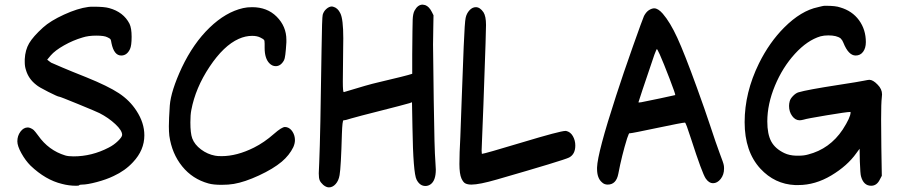

<svg xmlns="http://www.w3.org/2000/svg" viewBox="-20 -850 3884 830"><path d="M250 -558Q285 -543 353 -516Q447 -478 494 -447Q541 -416 570 -371Q604 -319 604 -265Q604 -201 555 -149Q521 -112 471 -89Q440 -74 398.5 -63Q357 -52 335 -52Q324 -52 322 -49Q321 -47 309 -47Q278 -47 248 -55Q177 -72 112 -134Q90 -156 72.5 -187.5Q55 -219 55 -239Q55 -263 68.5 -281Q82 -299 100 -299Q104 -299 110 -297Q120 -293 125.5 -288Q131 -283 145 -264Q190 -200 262 -178Q275 -174 298 -174Q377 -174 450 -212Q472 -223 490 -240.5Q508 -258 508 -267Q508 -286 478.5 -313.5Q449 -341 410 -361Q396 -368 318 -400Q240 -432 236 -432Q230 -432 188.5 -453Q147 -474 137 -483Q103 -509 92 -548Q87 -563 87 -581V-594Q89 -634 106 -663Q123 -692 166 -731Q198 -760 257 -787Q316 -814 362 -820Q368 -821 385 -821Q431 -821 452 -815Q514 -798 540 -747Q549 -728 549 -691Q549 -653 542 -638Q529 -610 504 -610Q473 -610 462 -663Q460 -677 457.5 -680.5Q455 -684 444 -689Q431 -696 396 -696Q362 -696 337 -688Q296 -676 257 -654Q218 -632 199 -610L184 -592L193 -585Q203 -577 206 -577Z M1124 -661Q1124 -674 1121.5 -677.5Q1119 -681 1105 -688Q1091 -695 1070 -695Q1041 -695 1012 -682Q947 -653 886 -561.5Q825 -470 807 -374Q803 -354 803 -321Q803 -274 811 -252Q821 -225 849 -204Q877 -183 910 -177Q919 -175 938 -175Q1004 -175 1078 -212Q1122 -234 1164 -271Q1198 -301 1212 -301Q1217 -301 1220 -300Q1235 -296 1245 -280Q1255 -264 1255 -244Q1255 -230 1248 -214Q1231 -179 1198 -151Q1161 -120 1099.5 -91.5Q1038 -63 991 -55Q968 -51 938 -51Q902 -51 881 -57Q812 -76 767.5 -131Q723 -186 712 -263Q710 -281 710 -304Q710 -334 714 -394Q719 -457 766 -558Q816 -663 886 -730.5Q956 -798 1031 -815Q1048 -819 1070 -819Q1135 -819 1176 -778Q1218 -736 1218 -678V-667Q1214 -600 1208 -590Q1194 -564 1172 -564Q1157 -564 1145 -576Q1124 -597 1124 -643Z M1467 -452Q1575 -485 1611 -493Q1739 -523 1762 -531V-615Q1763 -739 1764 -765Q1765 -791 1772 -804Q1786 -830 1807 -830Q1810 -830 1818 -828Q1835 -822 1847 -798L1854 -784L1853 -726Q1853 -710 1852.5 -690.5Q1852 -671 1852 -658Q1852 -642 1855 -416Q1858 -198 1862 -153Q1864 -125 1864 -117Q1864 -69 1841 -53Q1831 -46 1819 -46Q1795 -46 1781 -73Q1766 -101 1763 -300L1761 -408L1750 -404Q1719 -395 1624 -371Q1529 -347 1498 -338Q1474 -330 1465 -330Q1460 -330 1458 -271Q1454 -127 1448 -93Q1444 -69 1431 -54.5Q1418 -40 1402 -40Q1390 -40 1377 -51Q1366 -61 1362 -70.5Q1358 -80 1358 -101Q1358 -108 1360 -148Q1365 -263 1370 -633Q1372 -776 1375 -786Q1379 -801 1391 -811.5Q1403 -822 1415 -822Q1416 -822 1417.5 -821.5Q1419 -821 1420 -821Q1440 -816 1451 -793Q1464 -768 1464 -684Q1464 -674 1463.5 -644Q1463 -614 1463 -593Q1462 -549 1462 -498Q1462 -452 1466 -452Z M2063 -185H2064Q2073 -185 2237.5 -234.5Q2402 -284 2424 -284H2427Q2446 -280 2456.5 -261.5Q2467 -243 2467 -221Q2467 -183 2440 -169Q2416 -157 2128 -74Q2052 -52 2018 -52Q2002 -52 1992 -57Q1983 -61 1975 -78Q1966 -98 1966 -141Q1966 -185 1970 -258Q1971 -281 1975.5 -410.5Q1980 -540 1984.5 -648.5Q1989 -757 1993 -773Q1997 -792 2009.5 -805.5Q2022 -819 2037 -819Q2055 -819 2070 -797Q2081 -780 2081 -742Q2081 -736 2079 -662Q2068 -335 2064 -251Q2062 -209 2062 -199Z M2561 -126Q2563 -189 2643 -435Q2674 -531 2716 -649.5Q2758 -768 2764 -781Q2773 -798 2785 -806Q2798 -814 2808 -814Q2825 -814 2845 -791Q2877 -754 2908 -686.5Q2939 -619 2992 -473Q3029 -371 3049 -310Q3076 -228 3091 -188Q3108 -144 3109 -135Q3110 -130 3110 -121Q3110 -95 3095.5 -76.5Q3081 -58 3062 -58Q3045 -58 3031 -78Q3016 -99 2967 -251Q2945 -320 2941 -320Q2930 -320 2821 -297Q2712 -274 2704 -274H2703Q2700 -275 2698 -270.5Q2696 -266 2691 -252Q2668 -178 2653 -99Q2644 -52 2607 -52Q2592 -52 2582 -62Q2561 -80 2561 -120ZM2740 -408Q2740 -406 2752 -408Q2768 -411 2832.5 -424.5Q2897 -438 2899 -439Q2901 -441 2874.5 -510Q2848 -579 2832 -615Q2821 -638 2820 -638Q2818 -638 2809 -614Q2740 -411 2740 -408Z M3417 -50Q3329 -54 3267 -121Q3199 -195 3199 -322Q3199 -450 3261 -576Q3306 -667 3370 -731Q3443 -804 3516 -819Q3519 -820 3524 -821Q3529 -822 3532.5 -823Q3536 -824 3537 -824Q3540 -825 3550 -825Q3593 -825 3612 -818Q3664 -803 3693.5 -762.5Q3723 -722 3723 -668Q3723 -642 3711 -626Q3699 -610 3679 -610Q3648 -610 3626 -665Q3622 -676 3614 -684Q3597 -697 3561 -697Q3542 -697 3527 -693Q3470 -676 3416.5 -617.5Q3363 -559 3330 -479.5Q3297 -400 3297 -325Q3297 -270 3314 -238.5Q3331 -207 3371 -188Q3392 -178 3421 -177H3434Q3455 -177 3473 -182Q3567 -206 3623 -290Q3657 -343 3657 -364Q3657 -366 3656 -366H3655Q3640 -366 3553 -351.5Q3466 -337 3455 -333Q3443 -330 3437 -330Q3418 -330 3404.5 -348.5Q3391 -367 3391 -392Q3391 -402 3394 -413Q3397 -424 3409 -436Q3421 -448 3432 -451Q3469 -462 3605 -483Q3696 -497 3714 -501Q3734 -505 3738 -505Q3754 -505 3774 -484Q3793 -465 3793 -442Q3793 -434 3792 -429Q3789 -405 3789 -333Q3789 -264 3790 -212L3792 -90L3784 -75Q3771 -47 3746 -47Q3713 -47 3702 -88Q3699 -97 3697 -153L3696 -207L3682 -188Q3643 -133 3573.5 -91.5Q3504 -50 3431 -50Z"/></svg>

Font: Chanighter Handwriting Cyr
Style: Regular
Weight: 400
Designer: Sin Chanighter
Version: Version 001.001